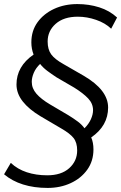

<svg xmlns="http://www.w3.org/2000/svg" viewBox="-33 -734 595 943"><path d="M201 189Q134 189 80 172Q26 155 -13 122L20 66Q53 97 98.5 112Q144 127 199 127Q268 127 307 92Q346 57 346 5Q346 -34 328 -56.5Q310 -79 268 -103L166 -163Q109 -197 78.5 -236Q48 -275 48 -319Q48 -408 132 -466Q121 -494 121 -526Q121 -583 151.5 -625Q182 -667 233 -690.5Q284 -714 347 -714Q404 -714 454.5 -698Q505 -682 542 -648L513 -593Q484 -621 439 -636.5Q394 -652 349 -652Q280 -652 240.5 -617Q201 -582 201 -530Q201 -491 218.5 -467Q236 -443 279 -419L378 -362Q498 -292 498 -206Q498 -116 415 -59Q426 -34 426 0Q426 57 395.5 99.5Q365 142 314 165.5Q263 189 201 189ZM123 -332Q123 -300 146 -273.5Q169 -247 213 -221L303 -168Q329 -152 349 -137Q369 -122 382 -104Q403 -125 413.5 -148.5Q424 -172 424 -193Q424 -225 400 -250.5Q376 -276 331 -304L245 -354Q219 -371 198.5 -386.5Q178 -402 164 -420Q143 -400 133 -376.5Q123 -353 123 -332Z"/></svg>

Font: Mulish
Style: Italic
Weight: 400
Italic angle: -9°
Designer: Vernon Adams
Foundry: Vernon Adams
Version: Version 3.603; ttfautohint (v1.8.3)